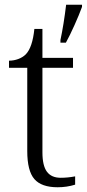

<svg xmlns="http://www.w3.org/2000/svg" viewBox="-20 -780 366 810"><path d="M95 -143V-494H18V-524Q38 -524 57 -531Q76 -538 89 -551Q117 -580 125 -658H159V-536H288V-494H159V-137Q159 -81 178 -55.5Q197 -30 236 -30Q266 -30 297 -36V-1Q262 10 223 10Q155 10 125 -24.5Q95 -59 95 -143ZM235 -611Q249 -677 259 -760H326V-751Q314 -718 294.5 -674.5Q275 -631 258 -600H235Z"/></svg>

Font: Noto Serif Light
Style: Regular
Weight: 300
Designer: Monotype Design Team
Foundry: Monotype Imaging Inc.
Version: Version 1.001